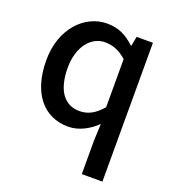

<svg xmlns="http://www.w3.org/2000/svg" viewBox="-141 -674 912 1006"><g transform="rotate(20 315.0 -170.5)"><path d="M429 223H544V-551H453L443 -498H440C393 -542 348 -564 285 -564C163 -564 50 -454 50 -275C50 -92 139 14 276 14C336 14 392 -18 433 -58L429 37ZM304 -83C218 -83 169 -152 169 -276C169 -395 232 -468 308 -468C349 -468 388 -455 429 -418V-150C389 -103 350 -83 304 -83Z"/></g></svg>

Font: GenYoGothic2 TW M
Style: Regular
Weight: 500
Version: Version 2.100;PS 2.1;hotconv 16.6.51;makeotf.lib2.5.65220 DE